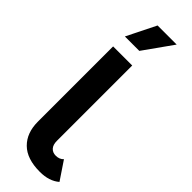

<svg xmlns="http://www.w3.org/2000/svg" viewBox="-330 -1014 1038 1038"><g transform="rotate(45 189.0 -495.0)"><path d="M71.8 -833 154.8 -1000H300.8L182.1 -833ZM264.2 9.8Q165 9.8 115 -39.6Q64.9 -88.9 64.9 -174.8V-750H210.9V-173.8Q210.9 -144 225.1 -128.4Q239.3 -112.8 263.2 -112.8Q291.5 -112.8 308.1 -130.9L377.9 -26.9Q335.4 9.8 264.2 9.8Z"/></g></svg>

Font: Orkney
Style: Bold
Weight: 700
Designer: Samuel Oakes and Alfredo Marco Pradil
Foundry: Alfredo Marco Pradil
Version: 1.0